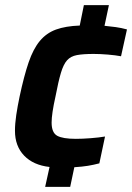

<svg xmlns="http://www.w3.org/2000/svg" viewBox="-20 -716 512 744"><path d="M155 8 172 -69Q109 -76 73.5 -113Q38 -150 38 -209Q38 -237 43 -270.5Q48 -304 56 -342Q73 -422 91 -474.5Q109 -527 134.5 -557.5Q160 -588 197 -601.5Q234 -615 289 -617L305 -696H402L385 -616Q407 -614 428.5 -611Q450 -608 472 -602L449 -498Q428 -502 398 -504.5Q368 -507 343 -507Q302 -507 278 -502.5Q254 -498 240 -482.5Q226 -467 216 -433.5Q206 -400 195 -342Q180 -275 180 -241Q180 -202 201.5 -190Q223 -178 274 -178Q299 -178 331.5 -180.5Q364 -183 387 -187L365 -83Q342 -77 320.5 -73.5Q299 -70 268 -68L252 8Z"/></svg>

Font: Saira SemiBold
Style: Italic
Weight: 600
Italic angle: -12°
Designer: Hector Gatti with collaboration of the Omnibus-Type team
Foundry: Omnibus-Type
Version: Version 1.100; ttfautohint (v1.8.3)